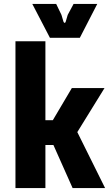

<svg xmlns="http://www.w3.org/2000/svg" viewBox="-20 -961 569 981"><path d="M59 0H212V-220H253L351 0H517L375 -286L514 -511H347L250 -347H212V-750H59ZM235 -768H388L477 -941H356L326 -885L316 -851C314 -842 307 -842 304 -851L294 -885L267 -941H145Z"/></svg>

Font: Finlandica
Style: Bold
Weight: 700
Designer: Niklas Ekholm, Juho Hiilivirta, Jaakko Suomalainen
Foundry: Helsinki Type Studio
Version: Version 2.000;Glyphs 3.2 (3202)